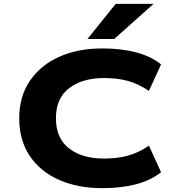

<svg xmlns="http://www.w3.org/2000/svg" viewBox="-20 -968 924 999"><path d="M512 11Q385 11 287.5 -32Q190 -75 135 -156.5Q80 -238 80 -352Q80 -466 135.5 -547.5Q191 -629 288 -672.5Q385 -716 513 -716Q610 -716 687 -696Q764 -676 818 -633L755 -495Q700 -532 645.5 -547Q591 -562 522 -562Q409 -562 340 -509.5Q271 -457 271 -353Q271 -249 339 -196Q407 -143 522 -143Q591 -143 645.5 -158Q700 -173 755 -210L818 -72Q764 -29 687 -9Q610 11 512 11ZM435 -765 582 -948H779L574 -765Z"/></svg>

Font: Nunito Sans 7pt Expanded ExtraBold
Style: Regular
Weight: 800
Width: 7
Designer: Vernon Adams
Foundry: Vernon Adams
Version: Version 3.101;gftools[0.9.27]